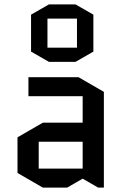

<svg xmlns="http://www.w3.org/2000/svg" viewBox="-20 -853 575 878"><path d="M157 -205V-82H358V-205ZM176 5 60 -62V-225L176 -292H358V-413H110V-500H339L455 -433V5H429L358 -36L287 5ZM407 -617 325 -570H204L122 -617V-786L204 -833H325L407 -786ZM197 -768V-635H332V-768Z"/></svg>

Font: Quantico
Style: Regular
Weight: 400
Designer: Matt Desmond
Foundry: MADtype
Version: Version 2.002